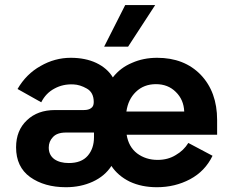

<svg xmlns="http://www.w3.org/2000/svg" viewBox="-20 -744 936 775"><path d="M606.4 -723.6Q576.2 -723.6 485.4 -723.6Q463.9 -681.6 400.4 -555.7Q423.8 -555.7 497.1 -555.7Q524.4 -597.7 606.4 -723.6ZM856.4 -259.8Q856.4 -373 790 -442.4Q723.6 -510.7 614.3 -510.7Q558.6 -510.7 512.7 -490.2Q465.8 -470.7 435.5 -431.6Q413.1 -468.8 368.2 -490.2Q324.2 -510.7 265.6 -510.7Q201.2 -510.7 143.6 -477.5Q85.9 -445.3 50.8 -384.8Q83 -367.2 146.5 -331.1Q165 -368.2 200.2 -386.7Q234.4 -405.3 276.4 -403.3Q302.7 -402.3 330.1 -386.7Q358.4 -371.1 358.4 -332Q358.4 -314.5 347.7 -307.6Q337.9 -299.8 318.4 -299.8Q279.3 -299.8 202.1 -299.8Q131.8 -299.8 88.9 -258.8Q44.9 -217.8 44.9 -149.4Q44.9 -70.3 101.6 -29.3Q159.2 11.7 246.1 11.7Q305.7 11.7 354.5 -10.7Q403.3 -33.2 429.7 -74.2Q456.1 -34.2 503.9 -10.7Q551.8 11.7 613.3 11.7Q686.5 11.7 747.1 -20.5Q807.6 -52.7 837.9 -115.2Q805.7 -132.8 740.2 -167Q721.7 -136.7 689.5 -118.2Q658.2 -98.6 616.2 -98.6Q568.4 -98.6 533.2 -125Q499 -151.4 491.2 -200.2Q612.3 -200.2 856.4 -200.2Q856.4 -214.8 856.4 -259.8ZM490.2 -293.9Q497.1 -342.8 528.3 -373Q560.5 -404.3 609.4 -404.3Q658.2 -404.3 689.5 -373Q721.7 -341.8 723.6 -293.9Q646.5 -293.9 490.2 -293.9ZM359.4 -190.4Q359.4 -144.5 334 -115.2Q308.6 -85.9 257.8 -85.9Q221.7 -85.9 199.2 -101.6Q176.8 -118.2 176.8 -148.4Q176.8 -172.9 193.4 -190.4Q210 -209 246.1 -209Q283.2 -209 359.4 -209Q359.4 -204.1 359.4 -190.4Z"/></svg>

Font: BM-Biotif
Style: Bold
Weight: 400
Designer: Deni Anggara
Version: Version 1.000;PS 001.000;hotconv 1.0.88;makeotf.lib2.5.64776